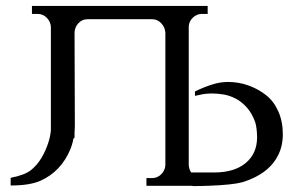

<svg xmlns="http://www.w3.org/2000/svg" viewBox="-20 -628 1002 649"><path d="M233 -205Q233 -193 232 -181V-163L228 -159Q225 -141 218 -124Q203 -87 177 -59.5Q151 -32 115.5 -16.5Q80 -1 16 -1V-27Q63 -36 84 -52.5Q105 -69 120 -94Q135 -119 144 -148Q150 -167 152 -187V-537Q151 -555 138 -568Q125 -581 107 -581H88V-608H682V-581H663Q645 -581 632 -568.5Q619 -556 618 -539V-70Q619 -56 626 -45H704Q772 -45 810.5 -77Q849 -109 849 -164Q849 -176 847.5 -190Q846 -204 843 -214Q832 -245 814.5 -264.5Q797 -284 777 -294.5Q757 -305 736.5 -308.5Q716 -312 698 -312Q687 -312 676.5 -311Q666 -310 658 -308Q648 -306 639 -304V-319Q668 -333 696 -342Q724 -351 750 -351Q788 -351 821.5 -338.5Q855 -326 880.5 -305.5Q906 -285 921 -251Q936 -217 936 -174Q936 -134 919.5 -102Q903 -70 872.5 -47.5Q842 -25 799 -12Q766 -3 684 0H683Q659 1 631 1L630 0H475V-26H494Q512 -26 525 -39Q538 -52 539 -70V-517Q538 -536 525 -549.5Q512 -563 495 -563H275Q258 -563 245.5 -550Q233 -537 232 -519Z"/></svg>

Font: Constantine
Style: Regular
Weight: 400
Designer: Dukom Design
Version: Version 1.001;PS 001.001;hotconv 1.0.56;makeotf.lib2.0.21325